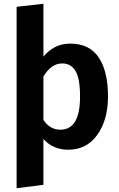

<svg xmlns="http://www.w3.org/2000/svg" viewBox="-20 -777 630 1017"><path d="M352 -546Q454 -546 503 -472.5Q552 -399 552 -266Q552 -142 495.5 -63Q439 16 342 16Q260 16 210 -41V202L68 220V-741L210 -757V-477Q267 -546 352 -546ZM300 -90Q404 -90 404 -265Q404 -361 380 -401Q356 -441 309 -441Q252 -441 210 -372V-142Q244 -90 300 -90Z"/></svg>

Font: Fira Sans SemiBold
Style: Regular
Weight: 600
Designer: bBox Type GmbH & Carrois Corporate GbR & Edenspiekermann AG
Foundry: bBox Type GmbH & Carrois Corporate GbR & Edenspiekermann AG
Version: Version 4.301;PS 004.301;hotconv 1.0.88;makeotf.lib2.5.64775